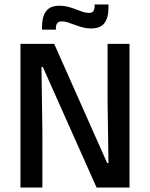

<svg xmlns="http://www.w3.org/2000/svg" viewBox="-20 -834 667 854"><path d="M221 -639 456.5 -109H462.5L458.5 -385V-639H556V0H409.5L170.5 -536H164.5L168.5 -248.5V0H71V-639ZM385 -707.5Q366 -707.5 348 -712.2Q330 -717 313.5 -723.2Q297 -729.5 282.2 -734.2Q267.5 -739 254.5 -739Q240.5 -739 234.5 -730.8Q228.5 -722.5 228.5 -706.5V-702H167V-717Q167 -759.5 184.8 -784Q202.5 -808.5 245 -808.5Q264.5 -808.5 282.8 -803.8Q301 -799 317.2 -792.5Q333.5 -786 348.2 -781.2Q363 -776.5 375.5 -776.5Q390 -776.5 395.5 -784.8Q401 -793 401 -809.5V-814H462.5V-798.5Q462.5 -756 444.8 -731.8Q427 -707.5 385 -707.5Z"/></svg>

Font: Anek Tamil Medium
Style: Regular
Weight: 500
Designer: Aadarsh Rajan (Tamil), Yesha Goshar (Latin)
Foundry: Ek Type
Version: Version 1.003